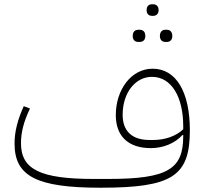

<svg xmlns="http://www.w3.org/2000/svg" viewBox="-20 -865 956 897"><path d="M753 -669H759C774 -669 785 -678 785 -697C785 -717 774 -726 759 -726H753C738 -726 727 -717 727 -697C727 -678 738 -669 753 -669ZM627 -669H632C648 -669 659 -678 659 -697C659 -717 648 -726 632 -726H627C611 -726 600 -717 600 -697C600 -678 611 -669 627 -669ZM690 -791H696C710 -791 721 -800 721 -818C721 -836 710 -845 696 -845H690C675 -845 665 -836 665 -818C665 -800 675 -791 690 -791ZM450 12C785 12 867 -42 867 -256C867 -437 802 -544 693 -544C593 -544 521 -446 521 -327C521 -229 579 -173 685 -173C743 -173 798 -196 832 -234H836V-229C836 -76 766 -29 487 -29H418C169 -29 78 -73 78 -196C78 -247 91 -297 120 -358L91 -369C62 -305 48 -250 48 -194C48 -41 152 12 450 12ZM695 -211H679C597 -211 553 -252 553 -329C553 -430 611 -506 690 -506C781 -506 836 -412 836 -276V-261C801 -228 750 -211 695 -211Z"/></svg>

Font: IBM Plex Arabic ExtraLight
Style: Regular
Weight: 200
Designer: Mike Abbink, Paul van der Laan, Pieter van Rosmalen, Wael Morcos, Khajak Apelian
Foundry: Bold Monday
Version: Version 1.0